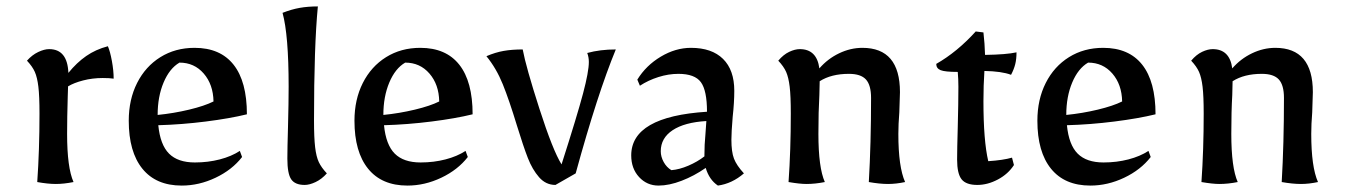

<svg xmlns="http://www.w3.org/2000/svg" viewBox="-20 -567 4189 598"><path d="M96 0Q103 -100 103 -213Q103 -268 99.5 -297Q96 -326 88.5 -343Q81 -360 64 -378Q80 -396 99 -405Q118 -414 133 -414Q190 -414 193 -340Q219 -372 248.5 -392.5Q278 -413 316 -423Q323 -407 328.5 -377Q334 -347 334 -322Q322 -324 300 -324Q268 -324 239 -316.5Q210 -309 192 -298L191 -267Q189 -201 189 -150Q189 -45 209 0Q179 6 154 6Q129 6 96 0Z M381 -191Q381 -257 407 -308.5Q433 -360 479.5 -389Q526 -418 586 -418Q666 -418 707.5 -365.5Q749 -313 749 -211Q696 -198 621 -188.5Q546 -179 473 -177Q479 -116 506.5 -88.5Q534 -61 587 -61Q628 -61 664.5 -70.5Q701 -80 727 -97L734 -78Q703 -38 651.5 -13.5Q600 11 546 11Q466 11 423.5 -41.5Q381 -94 381 -191ZM645 -251Q644 -304 614.5 -338Q585 -372 539 -372Q508 -354 489.5 -310Q471 -266 471 -209Q521 -214 569 -225.5Q617 -237 645 -251Z M875 -73Q875 -104 877 -172Q879 -248 879 -297Q879 -458 860 -527Q888 -538 913.5 -542.5Q939 -547 970 -547Q958 -423 958 -192Q958 -138 961.5 -108.5Q965 -79 973 -62Q981 -45 998 -27Q982 -9 963 0Q944 9 929 9Q899 9 887 -8.5Q875 -26 875 -73Z M1084 -191Q1084 -257 1110 -308.5Q1136 -360 1182.5 -389Q1229 -418 1289 -418Q1369 -418 1410.5 -365.5Q1452 -313 1452 -211Q1399 -198 1324 -188.5Q1249 -179 1176 -177Q1182 -116 1209.5 -88.5Q1237 -61 1290 -61Q1331 -61 1367.5 -70.5Q1404 -80 1430 -97L1437 -78Q1406 -38 1354.5 -13.5Q1303 11 1249 11Q1169 11 1126.5 -41.5Q1084 -94 1084 -191ZM1348 -251Q1347 -304 1317.5 -338Q1288 -372 1242 -372Q1211 -354 1192.5 -310Q1174 -266 1174 -209Q1224 -214 1272 -225.5Q1320 -237 1348 -251Z M1590 -176Q1566 -255 1546 -304.5Q1526 -354 1495 -392Q1523 -404 1549 -408.5Q1575 -413 1608 -413Q1618 -359 1660 -228.5Q1702 -98 1729 -55Q1778 -208 1796 -276Q1814 -344 1814 -374Q1814 -389 1809 -402Q1849 -413 1898 -413Q1841 -275 1773 -27L1710 9Q1680 9 1659 -15Q1638 -39 1624 -75Q1610 -111 1590 -176Z M1946 -83Q1946 -204 2182 -219Q2182 -285 2163 -311Q2144 -337 2093 -337Q2062 -337 2030.5 -327Q1999 -317 1973 -300L1965 -319Q1992 -363 2038 -390.5Q2084 -418 2132 -418Q2197 -418 2232 -383.5Q2267 -349 2267 -284Q2267 -248 2262 -203Q2258 -155 2258 -132Q2258 -94 2266 -73Q2274 -52 2297 -27Q2260 5 2216 11Q2189 -7 2178 -44Q2142 -19 2103 -4Q2064 11 2031 11Q1995 11 1970.5 -15.5Q1946 -42 1946 -83ZM2174 -80V-85Q2174 -117 2177 -147L2180 -190Q2112 -186 2075 -161.5Q2038 -137 2038 -96Q2038 -79 2047 -62.5Q2056 -46 2071 -37Q2096 -39 2124 -51Q2152 -63 2174 -80Z M2436 0Q2443 -100 2443 -213Q2443 -268 2439.5 -297Q2436 -326 2428.5 -343Q2421 -360 2404 -378Q2420 -397 2438 -405.5Q2456 -414 2471 -414Q2524 -414 2532 -354Q2558 -384 2593.5 -401Q2629 -418 2666 -418Q2783 -418 2783 -280L2781 -217Q2778 -180 2778 -150Q2778 -47 2799 0Q2771 6 2746 6Q2720 6 2686 0Q2693 -121 2693 -262Q2693 -302 2677 -319.5Q2661 -337 2624 -337Q2569 -337 2533 -314L2532 -271Q2529 -220 2529 -150Q2529 -45 2549 0Q2519 6 2492 6Q2471 6 2436 0Z M2961 -70Q2961 -101 2963 -171Q2965 -247 2965 -297Q2965 -321 2963 -343Q2923 -343 2909.5 -348.5Q2896 -354 2896 -368Q2961 -405 3019 -469L3043 -466Q3047 -432 3048 -396Q3115 -397 3146 -404Q3146 -383 3142 -367Q3138 -351 3129 -334Q3100 -345 3046 -346Q3043 -301 3043 -252Q3043 -129 3058 -65Q3104 -68 3132 -76L3138 -53Q3120 -25 3088 -8Q3056 9 3024 9Q2989 9 2975 -8.5Q2961 -26 2961 -70Z M3211 -191Q3211 -257 3237 -308.5Q3263 -360 3309.5 -389Q3356 -418 3416 -418Q3496 -418 3537.5 -365.5Q3579 -313 3579 -211Q3526 -198 3451 -188.5Q3376 -179 3303 -177Q3309 -116 3336.5 -88.5Q3364 -61 3417 -61Q3458 -61 3494.5 -70.5Q3531 -80 3557 -97L3564 -78Q3533 -38 3481.5 -13.5Q3430 11 3376 11Q3296 11 3253.5 -41.5Q3211 -94 3211 -191ZM3475 -251Q3474 -304 3444.5 -338Q3415 -372 3369 -372Q3338 -354 3319.5 -310Q3301 -266 3301 -209Q3351 -214 3399 -225.5Q3447 -237 3475 -251Z M3722 0Q3729 -100 3729 -213Q3729 -268 3725.5 -297Q3722 -326 3714.5 -343Q3707 -360 3690 -378Q3706 -397 3724 -405.5Q3742 -414 3757 -414Q3810 -414 3818 -354Q3844 -384 3879.5 -401Q3915 -418 3952 -418Q4069 -418 4069 -280L4067 -217Q4064 -180 4064 -150Q4064 -47 4085 0Q4057 6 4032 6Q4006 6 3972 0Q3979 -121 3979 -262Q3979 -302 3963 -319.5Q3947 -337 3910 -337Q3855 -337 3819 -314L3818 -271Q3815 -220 3815 -150Q3815 -45 3835 0Q3805 6 3778 6Q3757 6 3722 0Z"/></svg>

Font: Mirza
Style: Regular
Weight: 400
Designer: Arabic design by Kourosh Beigpour, Latin design by Eduardo Tunni, engineering by Lasse Fister
Version: Version 1.000